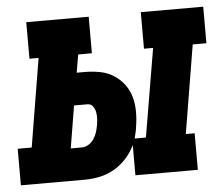

<svg xmlns="http://www.w3.org/2000/svg" viewBox="-79 -579 732 628"><g transform="rotate(-5 287.5 -265.0)"><path d="M-35 0V-120H11L59 -410H29V-530H234V-410H189L179 -351H205Q230 -351 254.5 -346.5Q279 -342 299 -329.5Q319 -317 333.5 -298Q348 -279 354.5 -256Q361 -233 361 -207.5Q361 -182 357 -158Q356 -148 353.5 -138.5Q351 -129 349 -120H386L435 -410H405V-530H610V-410H565L517 -120H546V0H341V-99Q330 -76 312 -56Q294 -36 271 -23Q248 -10 223 -5Q198 0 174 0ZM174 -106Q186 -106 196.5 -112.5Q207 -119 214 -129.5Q221 -140 224.5 -151Q228 -162 230 -174Q232 -185 232.5 -196Q233 -207 231 -217.5Q229 -228 222.5 -236.5Q216 -245 205 -245H161L138 -106Z"/></g></svg>

Font: Iosevka Curly Slab HvExObl
Style: Regular
Weight: 900
Width: 7
Italic angle: -9°
Monospace: yes
Designer: Belleve Invis
Foundry: Belleve Invis
Version: Version 11.1.0; ttfautohint (v1.8.3)